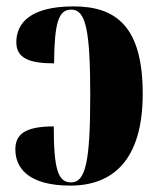

<svg xmlns="http://www.w3.org/2000/svg" viewBox="-20 -570 501 600"><path d="M200 10C330 10 426 -67 426 -277C426 -488 342 -550 210 -550C75 -550 31 -498 31 -438C31 -388 72 -372 149 -372C150 -500 163 -540 203 -540C248 -540 262 -476 262 -273C262 -66 248 0 202 0C161 0 148 -42 148 -175C56 -175 28 -149 28 -103C28 -49 64 10 200 10Z"/></svg>

Font: Noto Serif Display ExtraCondensed Black
Style: Regular
Weight: 900
Width: 2
Designer: Monotype Design Team
Foundry: Monotype Imaging Inc.
Version: Version 2.009